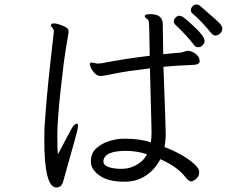

<svg xmlns="http://www.w3.org/2000/svg" viewBox="-20 -815 1040 854"><path d="M634 -129Q587 -144 541 -144Q444 -144 440 -99V-97Q440 -80 463 -72Q486 -64 519 -64Q552 -64 576 -76Q617 -95 634 -129ZM206 -703Q209 -711 219.5 -711Q230 -711 244 -706Q280 -695 284 -682Q285 -680 285 -673.5Q285 -667 274.5 -607.5Q264 -548 249.5 -413.5Q235 -279 235 -215.5Q235 -152 237 -128Q250 -151 276 -201.5Q302 -252 309.5 -258.5Q317 -265 322 -265Q327 -265 327 -257Q327 -249 324 -235Q321 -221 294.5 -127.5Q268 -34 262.5 -13Q257 8 248.5 13.5Q240 19 231 19Q177 19 177 -193L178 -248Q187 -385 203 -527Q219 -669 219.5 -674.5Q220 -680 217 -685.5Q214 -691 210 -695Q206 -699 206 -703ZM874 -608Q868 -605 859 -605Q850 -605 842 -616Q813 -655 759 -706Q753 -712 753 -720.5Q753 -729 761 -737Q769 -745 777 -745Q785 -745 793.5 -739.5Q802 -734 817.5 -720.5Q833 -707 850 -690.5Q867 -674 878.5 -659Q890 -644 890 -631.5Q890 -619 874 -608ZM707 -518Q717 -248 717 -228V-209Q717 -196 712 -161Q794 -129 840 -89Q866 -67 866 -50.5Q866 -34 858 -25Q850 -16 841.5 -12Q833 -8 831 -8Q819 -8 804 -28Q770 -73 693 -107Q670 -62 631 -35.5Q592 -9 543 -7H528Q462 -7 423 -34Q384 -61 384 -98V-99Q385 -135 409.5 -156.5Q434 -178 467.5 -188Q501 -198 529 -198H541Q601 -198 651 -182Q654 -203 654 -223V-236L647 -511Q538 -498 489 -487.5Q440 -477 426.5 -477Q413 -477 401 -489.5Q389 -502 384 -515Q379 -528 379 -529Q379 -537 389 -537L413 -532L434 -534Q537 -554 646 -567Q644 -708 642 -718Q640 -728 632 -732.5Q624 -737 624 -744V-745Q625 -752 650 -752Q704 -752 704 -707Q704 -680 706 -574Q727 -576 746.5 -578Q766 -580 785 -581Q794 -583 802 -586Q810 -589 819 -589Q837 -586 851.5 -574.5Q866 -563 868 -546V-542Q868 -526 832 -526Q770 -524 707 -518ZM969 -688Q969 -671 951 -660Q945 -657 937 -657Q929 -657 921 -666Q875 -723 836 -755Q829 -761 829 -770Q829 -779 836.5 -787Q844 -795 853.5 -795Q863 -795 870 -789Q954 -717 961.5 -706Q969 -695 969 -688Z"/></svg>

Font: ToneOZ-Pinyin-WenKai-Regular
Style: Regular
Weight: 400
Designer: Fontworks Inc.
Foundry: ToneOZ
Version: Version 0.240331